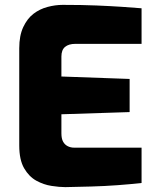

<svg xmlns="http://www.w3.org/2000/svg" viewBox="-20 -762 641 788"><path d="M248 6Q224 6 191.5 1Q159 -4 129 -20.5Q99 -37 79 -71.5Q59 -106 59 -165V-564Q59 -616 75.5 -651Q92 -686 117.5 -705.5Q143 -725 175 -733.5Q207 -742 237 -742Q317 -742 376 -739.5Q435 -737 480 -734Q525 -731 561 -728V-582H289Q262 -582 247 -569.5Q232 -557 232 -530V-448L512 -438V-302L232 -293V-215Q232 -193 239 -180.5Q246 -168 258 -162Q270 -156 284 -156H561V-11Q517 -6 463 -2Q409 2 353.5 3.5Q298 5 248 6Z"/></svg>

Font: Exo Thin ExtraBold
Style: Regular
Weight: 800
Version: Version 2.000